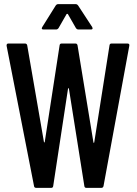

<svg xmlns="http://www.w3.org/2000/svg" viewBox="-20 -911 664 931"><path d="M309 -843Q308 -844 306 -844Q304 -844 303 -843L264 -775Q259 -768 252 -768H191Q178 -768 185 -780L250 -884Q255 -891 262 -891H347Q354 -891 359 -884L427 -780Q429 -776 429 -774Q429 -768 421 -768H360Q353 -768 348 -775ZM511 -691Q512 -700 521 -700H598Q609 -700 607 -689L482 -9Q480 0 471 0H399Q390 0 389 -9L314 -482Q312 -485 310 -482L238 -9Q237 0 228 0H156Q146 0 145 -9L12 -689V-691Q12 -700 21 -700H101Q110 -700 112 -691L193 -223Q195 -217 197 -223L269 -691Q270 -700 279 -700H346Q354 -700 356 -691L433 -221Q435 -215 437 -221Z"/></svg>

Font: Barlow Condensed Medium
Style: Regular
Weight: 500
Width: 3
Designer: Jeremy Tribby
Foundry: Tribby Type
Version: Version 1.422;hotconv 1.0.109;makeotfexe 2.5.65596